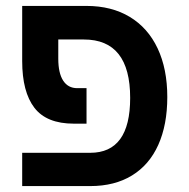

<svg xmlns="http://www.w3.org/2000/svg" viewBox="-20 -629 640 649"><path d="M55 -112.5H285Q420 -112.5 420 -298Q420 -495.5 263.5 -495.5H177V-430.5Q177 -382 193.5 -356.5Q210 -331 241 -331H272.5V-211H229.5Q137.5 -211 96.2 -264.8Q55 -318.5 55 -422.5V-609H272Q357 -609 418.5 -572Q480 -535 512.8 -465.5Q545.5 -396 545.5 -301Q545.5 -207 515 -139.2Q484.5 -71.5 426 -35.8Q367.5 0 285 0H55Z"/></svg>

Font: JuliaMono SemiBold
Style: Regular
Weight: 600
Monospace: yes
Designer: cormullion
Foundry: corm
Version: Version 0.055; ttfautohint (v1.8.4)